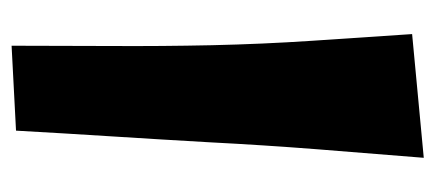

<svg xmlns="http://www.w3.org/2000/svg" viewBox="-234 -557 766 338"><g transform="rotate(90 149.0 -388.0)"><path d="M257.8 -751Q250 -656.2 242.7 -562.5Q235.4 -468.8 230.5 -374Q225.6 -288.1 220.2 -203.6Q214.8 -119.1 210 -33.2L60.5 -25.4Q60.5 -114.3 61 -201.7Q61.5 -289.1 59.6 -377.9Q57.6 -466.8 51.8 -554.2Q45.9 -641.6 40 -730.5Z"/></g></svg>

Font: Slackey
Style: Regular
Weight: 400
Designer: Squid
Foundry: Font Diner, Inc DBA Sideshow
Version: Version 1.001